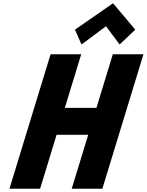

<svg xmlns="http://www.w3.org/2000/svg" viewBox="-20 -1158 900 1178"><path d="M439.9 -976 480.1 -885 630.4 -997 714 -885 809.9 -976 673.5 -1138ZM327.2 -331H521.2L420 0H608L860.2 -825H672.2L571.6 -496H377.7L478.3 -825H290.3L38 0H226Z"/></svg>

Font: Hussar
Style: BdSuprConOblThree
Weight: 700
Foundry: Cannot Into Space Fonts
Version: Version 2.00